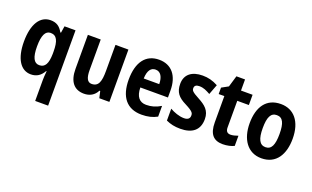

<svg xmlns="http://www.w3.org/2000/svg" viewBox="-93 -1219 3064 1883"><g transform="rotate(20 1439.0 -277.0)"><path d="M340 -43V174H475V-612H360L349 -542H342C311 -597 274 -622 213 -622C105 -622 37 -520 37 -336C37 -158 103 -56 209 -56C270 -56 311 -85 341 -138H346C342 -97 340 -67 340 -43ZM256 -169C201 -169 174 -222 174 -335C174 -450 201 -505 255 -505C319 -505 344 -454 344 -341V-318C342 -217 317 -169 256 -169Z M1027 -612H892V-340C892 -232 875 -172 802 -172C757 -172 738 -213 738 -294V-612H604V-257C604 -126 660 -56 764 -56C823 -56 871 -82 898 -136H906L922 -66H1027Z M1346 -622C1209 -622 1130 -522 1130 -336C1130 -159 1209 -56 1365 -56C1428 -56 1479 -68 1526 -94V-206C1474 -175 1429 -162 1374 -162C1304 -162 1265 -209 1264 -303H1552V-375C1552 -528 1477 -622 1346 -622ZM1346 -519C1399 -519 1426 -471 1427 -397H1265C1268 -485 1300 -519 1346 -519Z M1965 -227C1965 -318 1910 -358 1840 -396C1763 -437 1754 -450 1754 -474C1754 -500 1771 -513 1804 -513C1850 -513 1881 -496 1921 -474L1961 -580C1906 -610 1856 -622 1800 -622C1687 -622 1619 -568 1619 -471C1619 -384 1656 -340 1739 -299C1825 -255 1828 -239 1828 -214C1828 -184 1809 -166 1768 -166C1718 -166 1662 -187 1620 -211V-87C1666 -66 1710 -56 1769 -56C1892 -56 1965 -111 1965 -227Z M2252 -170C2218 -170 2202 -189 2202 -228V-505H2323V-612H2202V-728H2112L2077 -610L2008 -572V-505H2067V-231C2067 -108 2117 -56 2212 -56C2256 -56 2300 -66 2330 -81V-187C2301 -177 2276 -170 2252 -170Z M2840 -340C2840 -522 2751 -622 2617 -622C2465 -622 2391 -511 2391 -340C2391 -177 2469 -56 2615 -56C2770 -56 2840 -179 2840 -340ZM2528 -339C2528 -454 2554 -506 2616 -506C2678 -506 2703 -454 2703 -340C2703 -226 2678 -172 2616 -172C2555 -172 2528 -227 2528 -339Z"/></g></svg>

Font: Noto Sans Malayalam UI Condensed
Style: Bold
Weight: 700
Width: 3
Designer: Jelle Bosma - Monotype Design Team
Foundry: Monotype Imaging Inc.
Version: Version 2.104